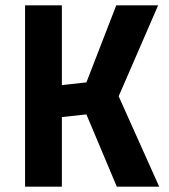

<svg xmlns="http://www.w3.org/2000/svg" viewBox="-20 -700 633 720"><path d="M212 -261 304 -271 418 0H577L425 -339L573 -680H416L304 -391L212 -381V-680H74V0H212Z"/></svg>

Font: Sunflower
Style: Bold
Weight: 700
Designer: JIKJI
Foundry: JIKJI
Version: Version 1.00